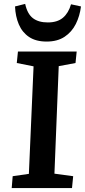

<svg xmlns="http://www.w3.org/2000/svg" viewBox="-20 -964 435 984"><path d="M152 -624 66 -641 72 -700H373L367 -641L281 -625L259 -74L355 -61L349 0H40L45 -61L128 -73ZM109 -944Q120 -893 148.5 -871Q177 -849 225 -849Q274 -849 302.5 -873Q331 -897 344 -942L395 -931Q389 -882 368.5 -841Q348 -800 311 -775.5Q274 -751 219 -751Q164 -751 129 -774.5Q94 -798 76.5 -839Q59 -880 57 -931Z"/></svg>

Font: Literata 12pt SemiBold
Style: Italic
Weight: 600
Italic angle: -2°
Designer: Latin by Veronika Burian and Jose Scaglione. Greek by Irene Vlachou. Cyrillic by Vera Evstafieva
Foundry: TypeTogether
Version: Version 3.002